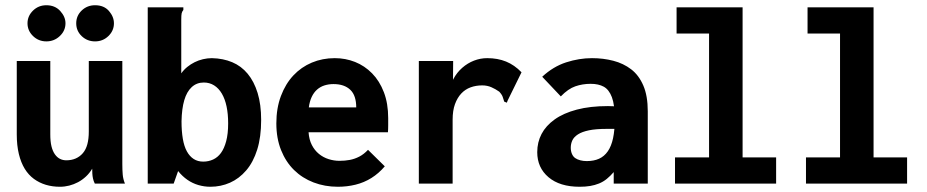

<svg xmlns="http://www.w3.org/2000/svg" viewBox="-20 -701 3540 733"><path d="M209 12Q180 12 155 4.5Q130 -3 109.5 -18Q89 -33 74.5 -56.5Q60 -80 52 -113Q44 -146 44 -188V-468H172V-188Q172 -161 176.5 -142.5Q181 -124 189.5 -112Q198 -100 209 -94.5Q220 -89 233 -89Q253 -89 269 -96Q285 -103 296.5 -116.5Q308 -130 313.5 -150.5Q319 -171 319 -199V-468H447V-75Q447 -52 448.5 -34.5Q450 -17 457 0H342Q337 -10 335 -19.5Q333 -29 332.5 -38.5Q332 -48 332 -57Q322 -40 308 -27Q294 -14 278 -5.5Q262 3 244.5 7.5Q227 12 209 12ZM157 -543Q127 -543 106 -563.5Q85 -584 85 -612Q85 -640 106 -660.5Q127 -681 157 -681Q190 -681 210 -659Q230 -637 230 -612Q230 -584 208.5 -563.5Q187 -543 157 -543ZM343 -543Q313 -543 292 -563Q271 -583 271 -612Q271 -641 292 -661Q313 -681 343 -681Q377 -681 396 -659Q415 -637 415 -612Q415 -584 394 -563.5Q373 -543 343 -543Z M783 12Q760 12 737.5 5.5Q715 -1 695.5 -14.5Q676 -28 660 -48L643 0H544V-673H671H680V-663Q675 -657 673.5 -650Q672 -643 672 -626V-421Q682 -435 695 -445.5Q708 -456 723 -463.5Q738 -471 755 -475Q772 -479 789 -479Q832 -478 866.5 -463.5Q901 -449 925.5 -419.5Q950 -390 963.5 -346Q977 -302 977 -243Q977 -178 962 -130Q947 -82 920 -50.5Q893 -19 858 -3.5Q823 12 783 12ZM756 -84Q776 -84 793.5 -92Q811 -100 823.5 -117Q836 -134 843.5 -162Q851 -190 851 -230Q851 -266 845 -294.5Q839 -323 827 -343.5Q815 -364 797.5 -375Q780 -386 758 -386Q731 -386 712 -368.5Q693 -351 683.5 -318.5Q674 -286 673 -238Q673 -200 678 -171Q683 -142 693.5 -123Q704 -104 719.5 -94Q735 -84 756 -84Z M1270 12Q1220 12 1177 -4.5Q1134 -21 1102.5 -52Q1071 -83 1053 -128Q1035 -173 1035 -230Q1035 -288 1052.5 -334.5Q1070 -381 1100 -413Q1130 -445 1170.5 -462Q1211 -479 1258 -479Q1299 -479 1335.5 -464.5Q1372 -450 1400.5 -421Q1429 -392 1445.5 -349Q1462 -306 1462 -250Q1462 -239 1462 -223Q1462 -207 1461 -196H1158Q1160 -168 1170.5 -147.5Q1181 -127 1197.5 -113.5Q1214 -100 1234.5 -93.5Q1255 -87 1276 -87Q1297 -87 1315.5 -90.5Q1334 -94 1351.5 -103Q1369 -112 1385 -129L1449 -66Q1426 -39 1398 -21.5Q1370 -4 1337.5 4Q1305 12 1270 12ZM1159 -291H1340Q1340 -313 1334.5 -330Q1329 -347 1317.5 -358Q1306 -369 1290 -374.5Q1274 -380 1253 -380Q1235 -380 1219 -375Q1203 -370 1190.5 -359Q1178 -348 1170 -331Q1162 -314 1159 -291Z M1579 -468H1710L1709 -338L1695 -345Q1698 -375 1711 -399.5Q1724 -424 1744.5 -442Q1765 -460 1789.5 -469.5Q1814 -479 1840 -479Q1880 -479 1912 -466Q1944 -453 1971 -425L1918 -317L1915 -309L1905 -313Q1902 -321 1899.5 -330Q1897 -339 1886 -351Q1872 -361 1856 -368Q1840 -375 1821 -375Q1797 -375 1776.5 -367.5Q1756 -360 1741 -344Q1726 -328 1717 -303.5Q1708 -279 1708 -244V0H1579Z M2193 12Q2117 12 2074 -24.5Q2031 -61 2031 -120Q2031 -158 2047.5 -189.5Q2064 -221 2097.5 -245Q2131 -269 2182 -282.5Q2233 -296 2301 -296Q2307 -296 2317 -295.5Q2327 -295 2339 -295Q2351 -295 2361 -294L2364 -208Q2356 -209 2343.5 -209Q2331 -209 2318 -209Q2305 -209 2297 -209Q2255 -209 2228.5 -203.5Q2202 -198 2186.5 -188Q2171 -178 2165 -165Q2159 -152 2159 -137Q2159 -124 2163.5 -113.5Q2168 -103 2176 -97.5Q2184 -92 2195.5 -89Q2207 -86 2220 -86Q2247 -86 2267 -95Q2287 -104 2300.5 -123.5Q2314 -143 2320.5 -173.5Q2327 -204 2327 -246Q2327 -301 2316 -330Q2305 -359 2285 -370Q2265 -381 2235 -381Q2204 -381 2176.5 -371.5Q2149 -362 2121 -333L2050 -408Q2092 -447 2141.5 -463Q2191 -479 2240 -479Q2283 -479 2321.5 -469Q2360 -459 2389.5 -436.5Q2419 -414 2436 -374.5Q2453 -335 2453 -276V0H2323V-44Q2310 -29 2296.5 -18Q2283 -7 2267 -0.5Q2251 6 2233 9Q2215 12 2193 12Z M2557 0V-100H2687V-573H2563V-673H2815V-100H2943V0Z M3057 0V-100H3187V-573H3063V-673H3315V-100H3443V0Z"/></svg>

Font: Inconsolata ExtraBold
Style: Regular
Weight: 800
Designer: Raph Levien, Cyreal, Brenton Simpson
Foundry: Raph Levien, Cyreal, Google
Version: Version 3.001